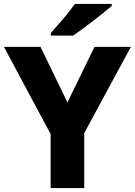

<svg xmlns="http://www.w3.org/2000/svg" viewBox="-20 -951 682 971"><path d="M321 -433 458 -714H642L406 -278V0H236V-273L0 -714H185ZM545 -921Q529 -907 504 -887Q479 -867 450.5 -845Q422 -823 395.5 -803.5Q369 -784 349 -771H237V-784Q253 -803 276 -828.5Q299 -854 321 -881.5Q343 -909 358 -931H545Z"/></svg>

Font: Noto Sans Sinhala ExtraBold
Style: Regular
Weight: 800
Designer: Jelle Bosma - Monotype Design Team
Foundry: Monotype Imaging Inc.
Version: Version 2.006; ttfautohint (v1.8.4.7-5d5b)